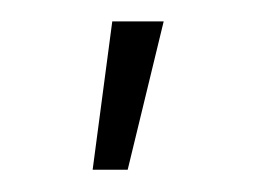

<svg xmlns="http://www.w3.org/2000/svg" viewBox="-20 -780 236 177"><path d="M65.4 -623.5 83.5 -760.3H130.9L97.7 -623.5Z"/></svg>

Font: Inter ExtraLight
Style: Regular
Weight: 250
Designer: Rasmus Andersson
Foundry: rsms
Version: Version 4.001;git-66647c0bb